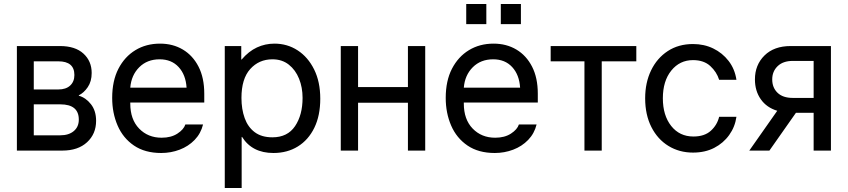

<svg xmlns="http://www.w3.org/2000/svg" viewBox="-20 -749 4217 955"><path d="M64 0V-520H278Q354 -520 395 -482.5Q436 -445 436 -386Q436 -344 416.5 -315.5Q397 -287 372 -275V-273Q407 -263 432.5 -230.5Q458 -198 458 -148Q458 -83 413 -41.5Q368 0 290 0ZM270 -444H148V-304H270Q308 -304 329 -323.5Q350 -343 350 -376Q350 -444 270 -444ZM280 -230H148V-76H280Q322 -76 347 -97Q372 -118 372 -154Q372 -230 280 -230Z M782 12Q701 12 646.5 -25Q592 -62 565 -124.5Q538 -187 538 -262Q538 -347 569 -407Q600 -467 653.5 -499.5Q707 -532 776 -532Q840 -532 889.5 -502.5Q939 -473 967.5 -417.5Q996 -362 996 -283V-239H628V-234Q628 -155 672 -109.5Q716 -64 784 -64Q831 -64 862.5 -84.5Q894 -105 902 -130H990Q979 -85 948 -53Q917 -21 873.5 -4.5Q830 12 782 12ZM774 -454Q712 -454 672.5 -414.5Q633 -375 628 -313H908Q904 -377 868.5 -415.5Q833 -454 774 -454Z M1098 186V-520H1180V-453H1182Q1217 -494 1258 -513Q1299 -532 1345 -532Q1409 -532 1460.5 -498.5Q1512 -465 1542.5 -403.5Q1573 -342 1573 -258Q1573 -174 1543.5 -113.5Q1514 -53 1461.5 -20.5Q1409 12 1340 12Q1234 12 1184 -68H1182V186ZM1335 -66Q1410 -66 1447.5 -121.5Q1485 -177 1485 -262Q1485 -314 1467.5 -357.5Q1450 -401 1416.5 -427.5Q1383 -454 1335 -454Q1268 -454 1224.5 -405.5Q1181 -357 1181 -262Q1181 -206 1197 -161.5Q1213 -117 1247 -91.5Q1281 -66 1335 -66Z M1675 0V-520H1761V-316H2009V-520H2095V0H2009V-238H1761V0Z M2471 -629V-729H2571V-629ZM2299 -629V-729H2399V-629ZM2441 12Q2360 12 2305.5 -25Q2251 -62 2224 -124.5Q2197 -187 2197 -262Q2197 -347 2228 -407Q2259 -467 2312.5 -499.5Q2366 -532 2435 -532Q2499 -532 2548.5 -502.5Q2598 -473 2626.5 -417.5Q2655 -362 2655 -283V-239H2287V-234Q2287 -155 2331 -109.5Q2375 -64 2443 -64Q2490 -64 2521.5 -84.5Q2553 -105 2561 -130H2649Q2638 -85 2607 -53Q2576 -21 2532.5 -4.5Q2489 12 2441 12ZM2433 -454Q2371 -454 2331.5 -414.5Q2292 -375 2287 -313H2567Q2563 -377 2527.5 -415.5Q2492 -454 2433 -454Z M2887 0V-444H2719V-520H3145V-444H2973V0Z M3427 10Q3359 10 3305 -23Q3251 -56 3220 -117Q3189 -178 3189 -260Q3189 -338 3218.5 -399Q3248 -460 3301.5 -495Q3355 -530 3427 -530Q3482 -530 3527.5 -508Q3573 -486 3604 -446Q3635 -406 3643 -352H3557Q3545 -391 3513 -420.5Q3481 -450 3427 -450Q3361 -450 3319 -398Q3277 -346 3277 -260Q3277 -175 3318.5 -122.5Q3360 -70 3429 -70Q3484 -70 3515.5 -98.5Q3547 -127 3557 -168H3643Q3636 -118 3607 -77.5Q3578 -37 3532.5 -13.5Q3487 10 3427 10Z M3707 0 3846 -198Q3793 -214 3764 -255.5Q3735 -297 3735 -354Q3735 -426 3782.5 -473Q3830 -520 3913 -520H4113V0H4027V-188H3939L3807 0ZM3923 -262H4027V-446H3923Q3875 -446 3848 -420Q3821 -394 3821 -354Q3821 -313 3847.5 -287.5Q3874 -262 3923 -262Z"/></svg>

Font: Liter
Style: Regular
Weight: 400
Designer: Anton Skugarov
Foundry: skugi
Version: Version 1.004; ttfautohint (v1.8.4.7-5d5b)